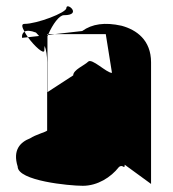

<svg xmlns="http://www.w3.org/2000/svg" viewBox="-20 -781 557 619"><path d="M37 -244C37 -198 203 -182 247 -182C295 -182 338 -210 363 -242C376 -254 382 -232 382 -250L467 -188V-580C467 -652 420 -685 372 -698C318 -710 277 -704 245 -681L157 -671H321L341 -546C323 -546 276 -595 264 -582C252 -570 216 -556 216 -538L133 -484V-664C134 -665 134 -667 135 -668H133V-671H136C150 -703 171 -732 186 -732C247 -732 194 -776 194 -755C194 -740 99 -704 59 -704C48 -704 51 -693 59 -679C66 -683 78 -683 96 -676C99 -673 102 -669 106 -665L70 -661C91 -632 123 -603 123 -619C123 -623 123 -628 124 -633C129 -620 132 -602 132 -580V-360C127 -355 95 -347 77 -335C46 -323 20 -298 37 -244ZM51 -659C50 -668 53 -675 59 -679C62 -673 66 -667 70 -661ZM135 -668C135 -669 136 -670 136 -671H157Z"/></svg>

Font: bitstorm
Style: Regular
Weight: 400
Version: Version 0.2